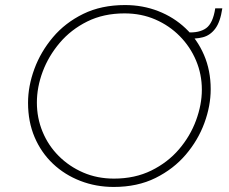

<svg xmlns="http://www.w3.org/2000/svg" viewBox="-20 -733 907 760"><path d="M430 7Q360 7 298 -17Q236 -41 189.5 -85Q143 -129 117 -190Q91 -251 91 -326Q91 -392 116 -460Q141 -528 189.5 -585.5Q238 -643 309.5 -678Q381 -713 475 -713Q545 -713 606.5 -689Q668 -665 714.5 -621Q761 -577 787.5 -515.5Q814 -454 814 -380Q814 -314 789 -246Q764 -178 715.5 -121Q667 -64 595.5 -28.5Q524 7 430 7ZM431 -26Q514 -26 579 -58Q644 -90 688.5 -142Q733 -194 756 -256.5Q779 -319 779 -378Q779 -439 756 -493.5Q733 -548 691.5 -590Q650 -632 594.5 -656Q539 -680 473 -680Q390 -680 325.5 -648Q261 -616 216.5 -563.5Q172 -511 149 -449.5Q126 -388 126 -327Q126 -266 148.5 -211.5Q171 -157 212.5 -115.5Q254 -74 309.5 -50Q365 -26 431 -26ZM720 -605Q769 -602 796 -621.5Q823 -641 832 -700H860Q852 -646 832 -619.5Q812 -593 783 -585.5Q754 -578 717 -581Z"/></svg>

Font: Josefin Sans ExtraLight
Style: Italic
Weight: 250
Italic angle: -7°
Designer: Santiago Orozco
Foundry: Typemade
Version: Version 2.000